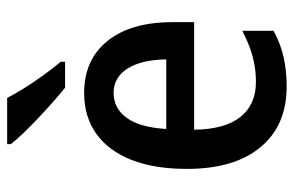

<svg xmlns="http://www.w3.org/2000/svg" viewBox="-161 -642 813 531"><g transform="rotate(-90 245.5 -376.5)"><path d="M271.5 9.8Q164.1 9.8 104 -62.5Q43.9 -134.8 43.9 -266.1Q43.9 -356 68.8 -419.4Q93.8 -482.9 140.9 -516.6Q188 -550.3 253.9 -550.3Q345.7 -550.3 397.7 -485.8Q449.7 -421.4 449.7 -306.2V-246.1H152.3Q153.3 -161.1 187.5 -118.2Q221.7 -75.2 284.2 -75.2Q308.6 -75.2 331.1 -79.1Q353.5 -83 376.7 -91.3Q399.9 -99.6 425.8 -112.8V-26.4Q390.6 -7.3 353.5 1.2Q316.4 9.8 271.5 9.8ZM154.3 -323.2H346.7Q345.7 -392.1 321.3 -430.4Q296.9 -468.8 254.4 -468.8Q211.4 -468.8 185.1 -432.6Q158.7 -396.5 154.3 -323.2ZM268.6 -603Q250 -617.7 227.5 -637.7Q205.1 -657.7 182.4 -679.2Q159.7 -700.7 141.1 -720.2Q122.6 -739.7 112.3 -753.4V-763.2H240.2Q249 -745.6 264.9 -719.7Q280.8 -693.8 300.8 -666Q320.8 -638.2 340.3 -614.7V-603Z"/></g></svg>

Font: Open Sans
Style: Regular
Weight: 600
Width: 3
Foundry: Ascender Corporation
Version: Version 1.000